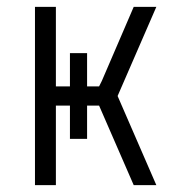

<svg xmlns="http://www.w3.org/2000/svg" viewBox="-20 -540 540 560"><path d="M82 0V-520H143V-288H184V-385H234V-288H269L277 -304L370 -520H436L323 -260L436 0H370L269 -232H234V-135H184V-232H143V0Z"/></svg>

Font: Iosevka SS04 Light
Style: Regular
Weight: 300
Monospace: yes
Designer: Belleve Invis
Foundry: Belleve Invis
Version: Version 19.0.0; ttfautohint (v1.8.4)